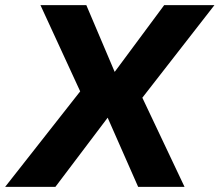

<svg xmlns="http://www.w3.org/2000/svg" viewBox="-54 -725 852 745"><path d="M-34 0 278 -397 279 -323 103 -705H281L391 -446L583 -705H778L479 -321L476 -393L662 0H482L363 -270H365L161 0Z"/></svg>

Font: Nunito Sans 7pt ExtraBold
Style: Italic
Weight: 800
Italic angle: -9°
Designer: Vernon Adams
Foundry: Vernon Adams
Version: Version 3.101;gftools[0.9.27]